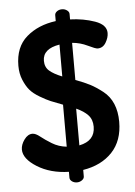

<svg xmlns="http://www.w3.org/2000/svg" viewBox="-56 -811 638 906"><g transform="rotate(-5 262.5 -358.0)"><path d="M238 27V-1Q151 -3 88.5 -42Q26 -81 26 -125Q26 -148 43 -171.5Q60 -195 82 -195Q97 -195 117.5 -178.5Q138 -162 169 -143Q200 -124 238 -120V-319Q201 -333 181.5 -341Q162 -349 131.5 -367Q101 -385 85 -404Q69 -423 56.5 -453Q44 -483 44 -520Q44 -609 99 -656.5Q154 -704 238 -715V-743Q238 -753 248 -760.5Q258 -768 272 -768Q285 -768 295.5 -760.5Q306 -753 306 -743V-717Q369 -715 423 -696Q477 -677 477 -638Q477 -616 463 -592.5Q449 -569 424 -569Q414 -569 379 -586Q344 -603 306 -606V-430Q347 -415 374 -401Q401 -387 432.5 -362.5Q464 -338 479.5 -301Q495 -264 495 -216Q495 -126 444 -72Q393 -18 306 -4V27Q306 37 295.5 44.5Q285 52 272 52Q258 52 248 44.5Q238 37 238 27ZM373 -203Q373 -237 353.5 -258Q334 -279 298 -295V-121Q373 -136 373 -203ZM166 -533Q166 -503 186 -485.5Q206 -468 246 -452V-603Q166 -590 166 -533Z"/></g></svg>

Font: Dosis
Style: Bold
Weight: 700
Designer: Edgar Tolentino, Pablo Impallari, Igino Marini
Foundry: Edgar Tolentino, Pablo Impallari, Igino Marini
Version: Version 1.007